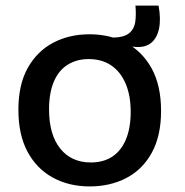

<svg xmlns="http://www.w3.org/2000/svg" viewBox="-20 -656 665 689"><path d="M462 -488 378 -497 380 -521Q424 -521 443 -536.5Q462 -552 465.5 -578.5Q469 -605 466 -636H549Q558 -587 550.5 -552.5Q543 -518 521 -501Q499 -484 462 -488ZM302 13Q227 13 169 -19Q111 -51 78.5 -112Q46 -173 46 -262Q46 -353 80 -413Q114 -473 171.5 -503Q229 -533 301 -533Q375 -533 433 -502Q491 -471 524.5 -410Q558 -349 558 -258Q558 -168 524.5 -107.5Q491 -47 433 -17Q375 13 302 13ZM306 -73Q351 -73 383 -94Q415 -115 432 -156Q449 -197 449 -254Q449 -313 431 -355.5Q413 -398 379.5 -421Q346 -444 298 -444Q255 -444 222.5 -423.5Q190 -403 173 -362.5Q156 -322 156 -264Q156 -173 196 -123Q236 -73 306 -73Z"/></svg>

Font: Bricolage Grotesque 96pt ExtraBold Medium
Style: Regular
Weight: 500
Version: Version 1.001;gftools[0.9.33.dev8+g029e19f]